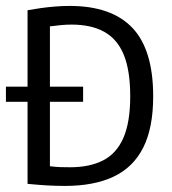

<svg xmlns="http://www.w3.org/2000/svg" viewBox="-20 -622 582 648"><path d="M0 -278.5V-329.5H260.5V-278.5ZM199 5.5Q169.5 5.5 139.2 3.8Q109 2 73 -1.5V-587.5Q95 -591.5 118.5 -594.8Q142 -598 166.2 -600Q190.5 -602 215 -602Q356.5 -602 426.8 -528Q497 -454 497 -297Q497 -190.5 463.5 -124Q430 -57.5 363.8 -26Q297.5 5.5 199 5.5ZM216.5 -57.5Q283 -57.5 328.2 -80.8Q373.5 -104 396.5 -156.8Q419.5 -209.5 419.5 -297Q419.5 -384 397.8 -437Q376 -490 332 -514.5Q288 -539 221.5 -539Q203.5 -539 185.2 -537.2Q167 -535.5 148.5 -533V-61Q167.5 -58.5 183.5 -58Q199.5 -57.5 216.5 -57.5Z"/></svg>

Font: Encode Sans SC Condensed
Style: Regular
Weight: 400
Width: 3
Designer: Multiple Designers
Foundry: Impallari Type
Version: Version 3.002